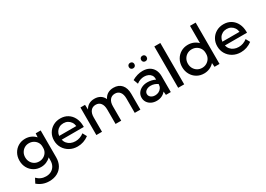

<svg xmlns="http://www.w3.org/2000/svg" viewBox="-1 -1712 4076 2946"><g transform="rotate(-30 2037.0 -239.0)"><path d="M275.4 2Q206.5 2 151.9 -30.8Q97.2 -63.5 65.7 -120.1Q34.2 -176.8 34.2 -248Q34.2 -319.8 65.7 -376.2Q97.2 -432.6 151.9 -465.3Q206.5 -498 275.9 -498Q330.6 -498 376.7 -477.1Q422.9 -456.1 455.1 -419.4L460 -488.3H548.3V-13.2Q548.3 68.8 514.9 128.7Q481.4 188.5 420.4 221.2Q359.4 253.9 275.9 253.9Q158.2 253.9 68.4 177.2L110.8 96.2Q176.8 164.1 270 164.1Q324.2 164.1 364 141.6Q403.8 119.1 426 78.9Q448.2 38.6 448.2 -16.1V-69.3Q416 -36.1 371.6 -17.1Q327.1 2 275.4 2ZM292 -86.9Q335 -86.9 370.4 -106.4Q405.8 -126 427 -159.9Q448.2 -193.8 448.2 -237.3V-259.3Q448.2 -302.7 427 -336.4Q405.8 -370.1 370.4 -389.6Q335 -409.2 292 -409.2Q247.1 -409.2 211.9 -387.9Q176.8 -366.7 156.2 -330.3Q135.7 -293.9 135.7 -248Q135.7 -202.1 156.2 -165.5Q176.8 -128.9 211.9 -107.9Q247.1 -86.9 292 -86.9Z M1119.6 -58.1Q1028.8 9.8 919.9 9.8Q842.3 9.8 780.8 -24.4Q719.2 -58.6 683.6 -117.7Q647.9 -176.8 647.9 -251Q647.9 -321.8 680.7 -377.7Q713.4 -433.6 770 -465.8Q826.7 -498 898.4 -498Q972.7 -498 1029.1 -462.9Q1085.4 -427.7 1116.9 -365Q1148.4 -302.2 1148.4 -219.7V-204.1H756.3Q765.1 -166 789.3 -137.5Q813.5 -108.9 849.9 -93Q886.2 -77.1 931.6 -77.1Q1012.7 -77.1 1080.6 -129.9ZM752 -273.4H1055.2Q1050.3 -314.5 1029.8 -345Q1009.3 -375.5 976.8 -392.8Q944.3 -410.2 903.8 -410.2Q862.8 -410.2 830.1 -392.8Q797.4 -375.5 777.1 -344.7Q756.8 -314 752 -273.4Z M2033.2 0H1933.1V-255.4Q1933.1 -328.1 1902.1 -368.2Q1871.1 -408.2 1814.9 -408.2Q1757.8 -408.2 1725.6 -367.7Q1693.4 -327.1 1693.4 -255.4V0H1593.3V-255.4Q1593.3 -328.1 1562 -368.2Q1530.8 -408.2 1474.6 -408.2Q1417.5 -408.2 1385.3 -367.7Q1353 -327.1 1353 -255.4V0H1252.9V-488.3H1334L1337.9 -403.3Q1362.3 -449.7 1404.1 -473.9Q1445.8 -498 1502.4 -498Q1562.5 -498 1605.5 -471.7Q1648.4 -445.3 1670.4 -396Q1694.8 -446.3 1738 -472.2Q1781.2 -498 1840.8 -498Q1931.6 -498 1982.4 -440.4Q2033.2 -382.8 2033.2 -279.8Z M2571.8 0H2485.4L2479.5 -62.5Q2452.6 -28.3 2411.6 -9.3Q2370.6 9.8 2320.8 9.8Q2268.6 9.8 2227.5 -10.7Q2186.5 -31.2 2163.1 -66.9Q2139.6 -102.5 2139.6 -147.9Q2139.6 -195.8 2165 -232.2Q2190.4 -268.6 2234.4 -289.3Q2278.3 -310.1 2334.5 -310.1Q2369.6 -310.1 2406 -301.8Q2442.4 -293.5 2471.7 -278.3V-296.4Q2471.7 -332 2453.4 -357.7Q2435.1 -383.3 2403.6 -397Q2372.1 -410.6 2334 -410.6Q2300.3 -410.6 2265.4 -398.9Q2230.5 -387.2 2199.7 -362.8L2169.4 -444.3Q2213.9 -470.7 2262 -484.4Q2310.1 -498 2356.4 -498Q2422.9 -498 2470.9 -471.7Q2519 -445.3 2545.4 -396.7Q2571.8 -348.1 2571.8 -282.2ZM2340.3 -75.2Q2375 -75.2 2404.3 -89.6Q2433.6 -104 2451.9 -130.6Q2470.2 -157.2 2471.7 -192.9V-199.7Q2446.8 -218.3 2415.8 -228.8Q2384.8 -239.3 2352.5 -239.3Q2303.2 -239.3 2270.5 -215.8Q2237.8 -192.4 2237.8 -155.8Q2237.8 -132.8 2251.2 -114.5Q2264.6 -96.2 2287.8 -85.7Q2311 -75.2 2340.3 -75.2ZM2472.2 -603.5Q2450.2 -603.5 2436.8 -617.2Q2423.3 -630.9 2423.3 -652.3Q2423.3 -674.3 2436.8 -687.7Q2450.2 -701.2 2472.2 -701.2Q2494.1 -701.2 2507.3 -687.7Q2520.5 -674.3 2520.5 -652.3Q2520.5 -630.9 2507.3 -617.2Q2494.1 -603.5 2472.2 -603.5ZM2254.4 -603.5Q2232.9 -603.5 2219.2 -617.2Q2205.6 -630.9 2205.6 -652.3Q2205.6 -674.3 2219.2 -687.7Q2232.9 -701.2 2254.4 -701.2Q2276.4 -701.2 2289.8 -687.7Q2303.2 -674.3 2303.2 -652.3Q2303.2 -630.9 2289.8 -617.2Q2276.4 -603.5 2254.4 -603.5Z M2809.1 0H2702.6V-732.4H2809.1Z M3435.1 0H3346.7L3341.3 -69.8Q3308.1 -32.7 3261.5 -11.5Q3214.8 9.8 3159.2 9.8Q3088.9 9.8 3033.2 -23.4Q2977.5 -56.6 2945.6 -114.3Q2913.6 -171.9 2913.6 -244.1Q2913.6 -316.9 2945.6 -374.3Q2977.5 -431.6 3033.2 -464.8Q3088.9 -498 3159.2 -498Q3211.9 -498 3257.1 -479Q3302.2 -460 3335 -425.8V-732.4H3435.1ZM3175.8 -80.1Q3220.2 -80.1 3256.1 -100.6Q3292 -121.1 3313.5 -156.2Q3335 -191.4 3335 -236.3V-252.9Q3335 -297.9 3313.5 -333Q3292 -368.2 3256.1 -388.2Q3220.2 -408.2 3175.8 -408.2Q3130.4 -408.2 3094.2 -386.7Q3058.1 -365.2 3037.1 -328.4Q3016.1 -291.5 3016.1 -244.6Q3016.1 -197.8 3037.1 -160.6Q3058.1 -123.5 3094.2 -101.8Q3130.4 -80.1 3175.8 -80.1Z M4011.2 -58.1Q3920.4 9.8 3811.5 9.8Q3733.9 9.8 3672.4 -24.4Q3610.8 -58.6 3575.2 -117.7Q3539.6 -176.8 3539.6 -251Q3539.6 -321.8 3572.3 -377.7Q3605 -433.6 3661.6 -465.8Q3718.3 -498 3790 -498Q3864.3 -498 3920.7 -462.9Q3977.1 -427.7 4008.5 -365Q4040 -302.2 4040 -219.7V-204.1H3647.9Q3656.7 -166 3680.9 -137.5Q3705.1 -108.9 3741.5 -93Q3777.8 -77.1 3823.2 -77.1Q3904.3 -77.1 3972.2 -129.9ZM3643.6 -273.4H3946.8Q3941.9 -314.5 3921.4 -345Q3900.9 -375.5 3868.4 -392.8Q3835.9 -410.2 3795.4 -410.2Q3754.4 -410.2 3721.7 -392.8Q3689 -375.5 3668.7 -344.7Q3648.4 -314 3643.6 -273.4Z"/></g></svg>

Font: Kumbh Sans Medium
Style: Regular
Weight: 500
Version: Version 1.005